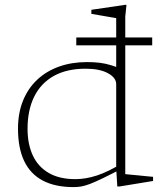

<svg xmlns="http://www.w3.org/2000/svg" viewBox="-20 -754 656 784"><path d="M454.5 -410.5Q454.5 -436.5 420.8 -455Q387 -473.5 330 -473.5Q252.5 -473.5 199.5 -443.8Q146.5 -414 119.5 -359Q92.5 -304 92.5 -228Q92.5 -165.5 114 -119.2Q135.5 -73 179 -47.8Q222.5 -22.5 287.5 -22.5Q330 -22.5 376 -37.5Q422 -52.5 482.5 -89.5V-68Q432.5 -42 400.5 -26.5Q368.5 -11 347.5 -3Q326.5 5 311.5 7.5Q296.5 10 281 10Q204.5 10 154 -17Q103.5 -44 78.5 -97Q53.5 -150 53.5 -228.5Q53.5 -292.5 74 -343Q94.5 -393.5 132.2 -428.8Q170 -464 221.5 -482.2Q273 -500.5 335 -500.5Q365.5 -500.5 388.5 -497.5Q411.5 -494.5 434.2 -487.5Q457 -480.5 485.5 -469L454.5 -439.5V-680Q448.5 -681 429.8 -684.2Q411 -687.5 389.2 -691.2Q367.5 -695 353 -697.5V-714L489 -734H496.5L491.5 -686.5V-43Q496 -42.5 511 -41Q526 -39.5 545 -37.8Q564 -36 580.5 -34.2Q597 -32.5 605 -32V-15L468 7.5H459L454.5 -66ZM291.5 -569V-601H601.5V-569Z"/></svg>

Font: Newsreader 9pt ExtraLight
Style: Regular
Weight: 250
Designer: Hugues Gentile
Foundry: Production Type
Version: Version 1.003